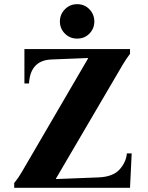

<svg xmlns="http://www.w3.org/2000/svg" viewBox="-20 -900 709 920"><path d="M48 0V-23Q68 -47 84 -75L402 -620V-622L227 -615Q125 -611 119 -500H97V-665H603V-642Q584 -617 568 -590L248 -44V-42L453 -50Q521 -53 552.5 -87.5Q584 -122 588 -165H611L603 0ZM350 -715Q315 -715 291 -739Q267 -763 267 -797Q267 -831 291 -855.5Q315 -880 350 -880Q385 -880 408.5 -855.5Q432 -831 432 -797Q432 -763 408.5 -739Q385 -715 350 -715Z"/></svg>

Font: Bona Nova
Style: Bold
Weight: 700
Designer: Mateusz Machalski
Foundry: Capitalics
Version: Version 4.001; ttfautohint (v1.8.3)